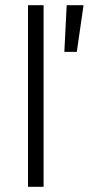

<svg xmlns="http://www.w3.org/2000/svg" viewBox="-20 -720 342 740"><path d="M148 0H88V-700H148ZM276 -520H228L237 -700H302Z"/></svg>

Font: Space Grotesk Variable Light
Style: Regular
Weight: 300
Designer: Florian Karsten
Foundry: Florian Karsten
Version: Version 2.000